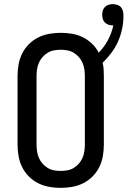

<svg xmlns="http://www.w3.org/2000/svg" viewBox="-20 -902 618 930"><path d="M274 8Q246 8 218 3Q190 -2 165 -14.5Q140 -27 120 -47Q100 -67 87.5 -92Q75 -117 70 -145Q65 -173 65 -201V-534Q65 -562 70 -590Q75 -618 87.5 -643Q100 -668 120 -688Q140 -708 165 -720.5Q190 -733 218 -738Q246 -743 274 -743Q301 -743 328.5 -738.5Q356 -734 380.5 -722Q405 -710 425.5 -690.5Q446 -671 458 -647Q485 -674 503 -708Q521 -742 529 -779H526Q515 -779 505 -782.5Q495 -786 488 -793Q481 -800 478 -810Q475 -820 475 -831Q475 -841 478 -851Q481 -861 488.5 -868.5Q496 -876 506 -879Q516 -882 526 -882Q537 -882 548 -878.5Q559 -875 566 -867Q573 -859 575.5 -848Q578 -837 578 -826Q578 -794 571.5 -762.5Q565 -731 552 -701.5Q539 -672 519.5 -646Q500 -620 477 -598Q481 -583 482 -566.5Q483 -550 483 -534V-201Q483 -173 478 -145Q473 -117 460.5 -92Q448 -67 428 -47Q408 -27 383 -14.5Q358 -2 330 3Q302 8 274 8ZM274 -74Q290 -74 306.5 -77Q323 -80 337 -88.5Q351 -97 362 -109.5Q373 -122 379.5 -137Q386 -152 388.5 -168.5Q391 -185 391 -201V-534Q391 -550 388.5 -566.5Q386 -583 379.5 -598Q373 -613 362 -625.5Q351 -638 337 -646.5Q323 -655 306.5 -658Q290 -661 274 -661Q258 -661 241.5 -658Q225 -655 211 -646.5Q197 -638 186 -625.5Q175 -613 168.5 -598Q162 -583 159.5 -566.5Q157 -550 157 -534V-201Q157 -185 159.5 -168.5Q162 -152 168.5 -137Q175 -122 186 -109.5Q197 -97 211 -88.5Q225 -80 241.5 -77Q258 -74 274 -74Z"/></svg>

Font: Iosevka Semi-Condensed Medium
Style: Regular
Weight: 500
Monospace: yes
Designer: Belleve Invis
Foundry: Belleve Invis
Version: Version 27.3.5